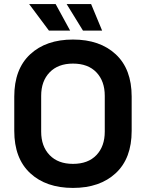

<svg xmlns="http://www.w3.org/2000/svg" viewBox="-20 -908 716 942"><path d="M338 14Q206 14 128 -58.5Q50 -131 50 -266V-434Q50 -569 128 -641.5Q206 -714 338 -714Q470 -714 548 -641.5Q626 -569 626 -434V-266Q626 -131 548 -58.5Q470 14 338 14ZM338 -104Q412 -104 453 -147Q494 -190 494 -262V-438Q494 -510 453 -553Q412 -596 338 -596Q265 -596 223.5 -553Q182 -510 182 -438V-262Q182 -190 223.5 -147Q265 -104 338 -104ZM220 -758 123 -888H253L324 -758ZM387 -758 307 -888H427L481 -758Z"/></svg>

Font: Space Grotesk Light
Style: Bold
Weight: 700
Version: Version 2.000